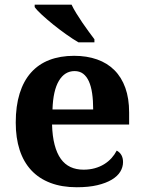

<svg xmlns="http://www.w3.org/2000/svg" viewBox="-20 -786 611 816"><path d="M296.9 -483.9Q254.9 -483.9 230.2 -442.4Q205.6 -400.9 203.1 -320.8H376Q376 -358.9 371.6 -389.2Q367.2 -419.4 357.7 -440.4Q348.1 -461.4 333.3 -472.7Q318.4 -483.9 296.9 -483.9ZM306.2 9.8Q242.7 9.8 194.1 -8.8Q145.5 -27.3 112.8 -62.5Q80.1 -97.7 63.5 -148.7Q46.9 -199.7 46.9 -265.1Q46.9 -335.4 63.5 -388.7Q80.1 -441.9 111.8 -477.5Q143.6 -513.2 189.7 -531Q235.8 -548.8 294.9 -548.8Q349.1 -548.8 392.6 -533.4Q436 -518.1 466.3 -487.8Q496.6 -457.5 512.7 -412.6Q528.8 -367.7 528.8 -308.1V-256.8H201.2Q202.6 -206.5 212.2 -170.4Q221.7 -134.3 238.5 -110.8Q255.4 -87.4 279.5 -76.2Q303.7 -64.9 335 -64.9Q360.8 -64.9 382.8 -71Q404.8 -77.1 422.6 -88.1Q440.4 -99.1 453.9 -114Q467.3 -128.9 476.1 -146Q502.9 -131.3 502.9 -97.2Q502.9 -75.7 491.2 -56.4Q479.5 -37.1 455.1 -22.5Q430.7 -7.8 393.8 1Q356.9 9.8 306.2 9.8ZM313.5 -606Q290 -619.6 261.5 -639.9Q232.9 -660.2 206.3 -681.6Q179.7 -703.1 158.2 -722.9Q136.7 -742.7 127.4 -755.9V-766.1H284.2Q292 -749.5 304.2 -729.7Q316.4 -710 329.8 -690.2Q343.3 -670.4 356.9 -651.9Q370.6 -633.3 381.3 -619.1V-606Z"/></svg>

Font: Sahl Naskh
Style: Bold
Weight: 700
Designer: Pascal Zoghbi
Version: Version 1.001